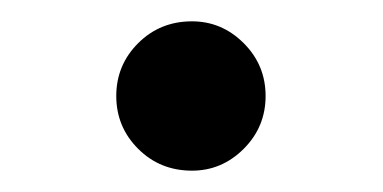

<svg xmlns="http://www.w3.org/2000/svg" viewBox="-20 -470 359 180"><path d="M89 -380Q89 -409 109.5 -429.5Q130 -450 160 -450Q188 -450 208.5 -429.5Q229 -409 229 -380Q229 -351 208.5 -330.5Q188 -310 160 -310Q130 -310 109.5 -330.5Q89 -351 89 -380Z"/></svg>

Font: Shippori Mincho SemiBold
Style: Regular
Weight: 600
Designer: FONTDASU
Foundry: FONTDASU / Google Inc. / but / Adobe
Version: Version 3.110; ttfautohint (v1.8.3)